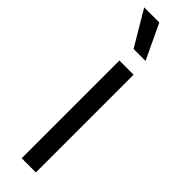

<svg xmlns="http://www.w3.org/2000/svg" viewBox="-269 -730 728 728"><g transform="rotate(45 95.0 -366.5)"><path d="M63 0V-524H139V0ZM70 -593 -13 -733H68L134 -593Z"/></g></svg>

Font: Mona Sans SemiCondensed
Style: Regular
Weight: 400
Width: 4
Designer: Deni Anggara
Foundry: GitHub
Version: Version 2.000